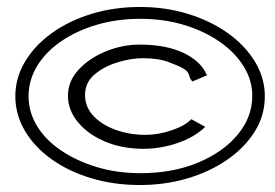

<svg xmlns="http://www.w3.org/2000/svg" viewBox="-20 -551 790 551"><path d="M382 -20Q307 -20 242 -39.5Q177 -59 128 -94Q79 -129 51.5 -175.5Q24 -222 24 -275Q24 -327 51.5 -373.5Q79 -420 128 -455.5Q177 -491 242 -511Q307 -531 382 -531Q455 -531 520 -511Q585 -491 634.5 -455.5Q684 -420 712 -373.5Q740 -327 740 -275Q740 -219 710.5 -172.5Q681 -126 630.5 -91.5Q580 -57 516 -38.5Q452 -20 382 -20ZM383 -54Q475 -54 547.5 -84Q620 -114 662 -164.5Q704 -215 704 -276Q704 -321 679 -361Q654 -401 610 -431.5Q566 -462 508 -479.5Q450 -497 383 -497Q316 -497 258 -480Q200 -463 155.5 -432.5Q111 -402 86.5 -361.5Q62 -321 62 -275Q62 -229 86.5 -189Q111 -149 155.5 -119Q200 -89 258 -71.5Q316 -54 383 -54ZM391 -124Q331 -124 282 -144.5Q233 -165 204 -200Q175 -235 175 -276Q175 -318 205.5 -351Q236 -384 283.5 -403.5Q331 -423 380 -423Q457 -423 507 -399Q557 -375 574 -335L532 -317Q526 -324 524.5 -329.5Q523 -335 520 -341.5Q517 -348 505 -355Q493 -362 466 -372Q436 -384 390 -384Q356 -384 317 -372Q278 -360 251 -337Q224 -314 224 -278Q224 -244 248.5 -218Q273 -192 313 -178Q353 -164 397 -164Q434 -164 472.5 -177Q511 -190 529 -209L569 -187Q538 -157 489.5 -140.5Q441 -124 391 -124Z"/></svg>

Font: Inconsolata ExtraExpanded Light
Style: Regular
Weight: 300
Width: 8
Monospace: yes
Designer: Raph Levien, Cyreal, Brenton Simpson
Foundry: Raph Levien, Cyreal, Google
Version: Version 3.001; ttfautohint (v1.8.2.53-6de2)